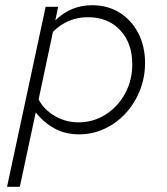

<svg xmlns="http://www.w3.org/2000/svg" viewBox="-20 -507 640 736"><path d="M7 209 155 -481H203L192 -429Q223 -459 258 -473Q293 -487 333 -487Q393 -487 438.5 -458.5Q484 -430 510 -380Q536 -330 536 -266Q536 -209 516 -159.5Q496 -110 461.5 -72.5Q427 -35 381 -13.5Q335 8 283 8Q231 8 190 -14Q149 -36 117 -76L56 209ZM280 -38Q338 -38 385 -68Q432 -98 459.5 -148.5Q487 -199 487 -261Q487 -342 440.5 -391.5Q394 -441 317 -441Q239 -441 183 -385L128 -126Q148 -87 190 -62.5Q232 -38 280 -38Z"/></svg>

Font: Red Hat Mono
Style: Italic
Weight: 300
Italic angle: -12°
Monospace: yes
Designer: Pentagram, MCKL
Foundry: Pentagram, MCKL
Version: Version 1.023